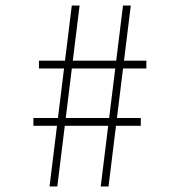

<svg xmlns="http://www.w3.org/2000/svg" viewBox="-20 -670 640 690"><path d="M342 0 422 -650H450L370 0ZM158 0 238 -650H266L186 0ZM120 -424V-452H506V-424ZM100 -218V-246H486V-218Z"/></svg>

Font: Source Code Pro ExtraLight
Style: Regular
Weight: 200
Monospace: yes
Designer: Paul D. Hunt, Teo Tuominen
Foundry: Adobe
Version: Version 1.026;hotconv 1.1.0;makeotfexe 2.6.0